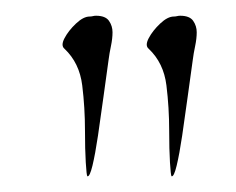

<svg xmlns="http://www.w3.org/2000/svg" viewBox="-20 -524 300 244"><path d="M91 -300Q90 -301 89 -317.5Q88 -334 88 -358Q88 -387 84.5 -415.5Q81 -444 62 -462Q57 -466 62 -475.5Q67 -485 76.5 -494Q86 -503 94 -503Q96 -503 98 -503.5Q100 -504 102 -504Q114 -504 118.5 -497.5Q123 -491 123 -483Q123 -475 121 -465.5Q119 -456 118 -448Q115 -427 111.5 -401Q108 -375 104.5 -351.5Q101 -328 97.5 -313.5Q94 -299 91 -300ZM198 -300Q197 -301 196 -317.5Q195 -334 195 -358Q195 -387 191.5 -415.5Q188 -444 169 -462Q164 -466 169 -475.5Q174 -485 183.5 -494Q193 -503 201 -503Q203 -503 205 -503.5Q207 -504 209 -504Q221 -504 225.5 -497.5Q230 -491 230 -483Q230 -475 228 -465.5Q226 -456 225 -448Q222 -427 218.5 -401Q215 -375 211.5 -351.5Q208 -328 204.5 -313.5Q201 -299 198 -300Z"/></svg>

Font: Inspiration
Style: Regular
Weight: 400
Designer: Robert E. Leuschke
Foundry: Robert E. Leuschke
Version: Version 2.010; ttfautohint (v1.8.3)